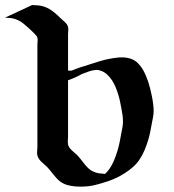

<svg xmlns="http://www.w3.org/2000/svg" viewBox="-42 -708 676 746"><path d="M82.8 -688.5Q95.2 -688 107.3 -686.9Q119.4 -685.8 131.1 -681.6Q140.9 -678.2 149.5 -673.1Q158.2 -668 166 -661.9Q173.8 -655.8 181.3 -648.8Q188.7 -641.8 195.8 -635Q199.2 -631.8 203 -628.7Q206.8 -625.5 210.3 -622.1Q213.9 -618.7 216.8 -614.9Q219.7 -611.1 221.4 -606.4Q224.1 -599.1 223.3 -590.9Q222.4 -582.8 222.4 -575V-433.6Q225.8 -433.6 229 -433.5Q232.2 -433.3 235.6 -433.3Q244.9 -437.3 254.3 -440.7Q263.7 -444.1 273.2 -447.5Q276.6 -448.7 280.6 -449.7Q284.7 -450.7 288.8 -451.9L304 -457Q325.7 -464.4 347.4 -470.8Q369.1 -477.3 391.8 -481Q401.6 -482.7 411.7 -483.9Q421.9 -485.1 432 -485.1Q442.1 -485.1 451.9 -483.4Q461.7 -481.7 471.2 -477.8Q483.6 -472.4 493.3 -463Q502.9 -453.6 510.4 -442Q517.8 -430.4 523.3 -417.6Q528.8 -404.8 533 -392.8Q537.1 -380.6 541.1 -365.1Q545.2 -349.6 548.3 -333.5Q551.5 -317.4 553.3 -302Q555.2 -286.6 554.9 -274.4Q554.7 -263.4 552.6 -252.9Q550.5 -242.4 548.6 -231.9Q545.4 -215.1 542.2 -198.4Q539.1 -181.6 534.2 -165.3Q528.1 -144.5 519.4 -123.9Q510.7 -103.3 498.3 -85.4Q486.6 -69.1 471.9 -56.6Q457.3 -44.2 440.4 -33.7Q420.7 -21 399.3 -12.1Q377.9 -3.2 355.2 3.2Q345.9 5.9 336.9 8.4Q327.9 11 318.6 12.9Q302.7 16.1 285 16.8Q267.3 17.6 251.2 16.4Q235.1 15.1 220 11Q204.8 6.8 191.7 -2.9Q184.3 -8.5 178 -15.4Q171.6 -22.2 165.8 -29.5Q159.9 -36.9 154.2 -44.2Q148.4 -51.5 142.1 -58.1Q137 -63.5 131.1 -68.4Q125.2 -73.2 119.8 -78.5Q114.3 -83.7 110 -89.7Q105.7 -95.7 103.5 -103.3Q101.3 -111.3 102.3 -119.8Q103.3 -128.2 103.3 -136.2V-533.7Q103.3 -537.4 103.6 -541.1Q104 -544.9 104.2 -548.7Q104.5 -552.5 104.2 -556.3Q104 -560.1 102.8 -563.5Q101.6 -566.7 96.6 -572.3Q91.6 -577.9 85.6 -583.7Q79.6 -589.6 73.9 -594.7Q68.1 -599.9 65.2 -602.5Q56.6 -610.4 47.6 -617.6Q38.6 -624.8 28.1 -629.6Q15.6 -635.7 3.3 -637.3Q-9 -638.9 -22.5 -639.4ZM276.6 -420.7Q263.4 -413.1 250 -407.1Q236.6 -401.1 222.4 -396.2V-177.5Q222.4 -172.4 221.9 -167Q221.4 -161.6 221.4 -156.2Q221.4 -150.9 222.5 -145.9Q223.6 -140.9 226.6 -136.2Q229.7 -131.3 233.9 -127.1Q238 -122.8 242.4 -119Q246.8 -115.2 251.3 -111.3Q255.9 -107.4 259.8 -103.3Q266.8 -95.9 273.3 -87.3Q279.8 -78.6 286.6 -70.2Q293.5 -61.8 301.1 -54.4Q308.8 -47.1 318.1 -42.5Q329.8 -36.6 341.6 -34.8Q353.3 -33 366 -32.2Q375.2 -40.3 382.8 -51.3Q390.4 -62.3 396.4 -74.7Q402.3 -87.2 407 -99.9Q411.6 -112.5 415 -124Q419.9 -140.6 423.1 -157.2Q426.3 -173.8 429.4 -190.7Q431.4 -201.2 433.5 -211.8Q435.5 -222.4 435.8 -233.2Q436 -247.6 434 -261.4Q431.9 -275.1 429.2 -289.1Q426.8 -302 424.2 -314.6Q421.6 -327.1 417.7 -339.6Q413.6 -353.5 407.6 -368.4Q401.6 -383.3 392.9 -396.5Q384.3 -409.7 372.8 -419.8Q361.3 -429.9 346.2 -434.3Q339.4 -436.5 332.3 -436.3Q325.2 -436 318.1 -434.6Q311 -433.1 304.1 -430.7Q297.1 -428.2 291 -425.8Q289.8 -425.3 288.8 -424.9Q287.8 -424.6 286.6 -424.3Q283.9 -423.1 281.6 -422.4Q279.3 -421.6 276.6 -420.7ZM277.8 -448Q277.3 -447.5 278.6 -448Q279.8 -448.5 280.3 -448.7Q280.5 -448.7 280.6 -448.9Q280.8 -449 281 -449ZM241.7 -410.6Q240.5 -410.2 242.2 -410.8Q243.9 -411.4 245.8 -411.9ZM302.7 -455.6Q302.2 -455.6 300.3 -455.1Z"/></svg>

Font: Autopia
Style: Bold
Weight: 700
Designer: Antoine Gelgon
Foundry: Antoine Gelgon
Version: 001.000